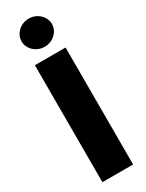

<svg xmlns="http://www.w3.org/2000/svg" viewBox="-242 -970 765 1005"><g transform="rotate(-30 140.5 -467.5)"><path d="M233.4 0H47.9V-707H233.4ZM49.8 -849.6Q49.8 -872.6 62.3 -892.1Q74.7 -911.6 95.7 -923.1Q116.7 -934.6 141.6 -934.6Q166.5 -934.6 187.5 -923.1Q208.5 -911.6 220.9 -892.1Q233.4 -872.6 233.4 -849.6Q233.4 -826.7 220.9 -807.1Q208.5 -787.6 187.5 -776.1Q166.5 -764.6 141.6 -764.6Q116.7 -764.6 95.7 -776.1Q74.7 -787.6 62.3 -807.1Q49.8 -826.7 49.8 -849.6Z"/></g></svg>

Font: Pretendard Std Black
Style: Regular
Weight: 900
Designer: Base glyphs from Inter by Rasmus Andersson; Hangeul glyphs from Noto Sans CJK(Source Han Sans) by Jang Soo-young and Kan
Foundry: Kil Hyung-jin
Version: Version 1.309